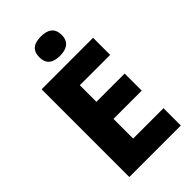

<svg xmlns="http://www.w3.org/2000/svg" viewBox="-277 -1018 1105 1105"><g transform="rotate(-45 275.0 -466.0)"><path d="M293 -932C242 -932 202 -915 202 -853C202 -793 242 -775 293 -775C342 -775 384 -793 384 -853C384 -915 342 -932 293 -932ZM500 0V-141H253V-301H483V-440H253V-575H500V-714H81V0Z"/></g></svg>

Font: Noto Sans Thai Looped ExtraBold
Style: Regular
Weight: 800
Designer: Cadson Demak Team
Foundry: Cadson Demak Co., Ltd.
Version: Version 1.001